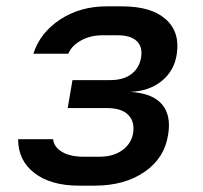

<svg xmlns="http://www.w3.org/2000/svg" viewBox="-20 -577 640 604"><path d="M228 7Q140 7 88.5 -32.5Q37 -72 37 -139H147Q150 -114 175.5 -99Q201 -84 243 -84H293Q337 -84 365.5 -105Q394 -126 399 -160Q404 -195 383 -216Q362 -237 317 -237H193L208 -325H327Q369 -325 394 -344.5Q419 -364 424 -397Q429 -430 410 -448Q391 -466 350 -466H302Q264 -466 234.5 -449.5Q205 -433 195 -408H85Q106 -474 169 -515.5Q232 -557 315 -557H364Q456 -557 501.5 -516.5Q547 -476 536 -406Q528 -354 488.5 -322Q449 -290 389 -288Q459 -284 489 -249.5Q519 -215 509 -154Q498 -80 435 -36.5Q372 7 278 7Z"/></svg>

Font: NKDuy Mono SemiBold
Style: Italic
Weight: 600
Italic angle: -9°
Monospace: yes
Designer: NKDuy
Foundry: NKDuy
Version: Version 2.251; ttfautohint (v1.8.4.7-5d5b)